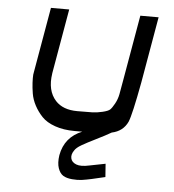

<svg xmlns="http://www.w3.org/2000/svg" viewBox="-51 -547 720 796"><g transform="rotate(5 309.0 -149.5)"><path d="M501 -500H577L529 -224Q504 -89 491 -58Q472 -17 425 -7Q401 7 363.5 25.5Q326 44 304.5 56.5Q283 69 276 81Q264 98 267.5 114Q271 130 290 137.5Q309 145 345 137L411 124L415 179L359 192Q336 197 318.5 199.5Q301 202 278 200Q255 198 241 189.5Q227 181 219.5 159.5Q212 138 217 105Q231 29 303 0H271Q225 0 189.5 -12.5Q154 -25 134.5 -45.5Q115 -66 102 -90.5Q89 -115 85 -139.5Q81 -164 80 -184.5Q79 -205 80 -218L82 -230L129 -500H205L158 -230V-229Q147 -158 184 -117Q215 -83 275 -83Q318 -83 337.5 -83.5Q357 -84 380 -89.5Q403 -95 410.5 -102Q418 -109 428.5 -128Q439 -147 443 -168Q447 -189 454 -230Z"/></g></svg>

Font: Hermit LightItalic
Style: Regular
Weight: 300
Italic angle: -10°
Designer: Pablo Caro
Version: Version 2.000;PS 002.000;hotconv 1.0.88;makeotf.lib2.5.64775